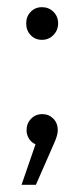

<svg xmlns="http://www.w3.org/2000/svg" viewBox="-20 -400 233 535"><path d="M142 -335Q142 -316 129 -302.5Q116 -289 97 -289Q78 -289 65.5 -302Q53 -315 53 -335Q53 -354 65.5 -367Q78 -380 97 -380Q116 -380 129 -367Q142 -354 142 -335ZM141 -37Q141 -23 130 1L80 115H40L79 2Q67 -3 60.5 -14Q54 -25 54 -37Q54 -56 66.5 -69Q79 -82 98 -82Q116 -82 128.5 -69.5Q141 -57 141 -37Z"/></svg>

Font: TypoPRO Montserrat Alternates
Style: Regular
Weight: 300
Designer: Julieta Ulanovsky
Foundry: Julieta Ulanovsky
Version: Version 6.001